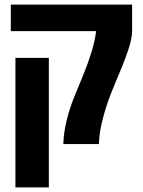

<svg xmlns="http://www.w3.org/2000/svg" viewBox="-20 -624 619 833"><path d="M26.9 -604H553.2V-488.8Q552.7 -458.5 538.6 -413.8Q524.4 -369.1 503.7 -320.6Q482.9 -272 462.2 -220Q441.4 -168 426 -108.9Q410.6 -49.8 409.2 1H254.9Q255.9 -47.4 268.8 -100.1Q281.7 -152.8 300.8 -200.4Q319.8 -248 339.4 -294.4Q358.9 -340.8 375.2 -392.6Q391.6 -444.3 397 -488.8H26.9ZM46.9 -373H191.9V189H46.9Z"/></svg>

Font: LT Superior
Style: Bold
Weight: 400
Designer: Daniel Lyons
Foundry: LyonsType
Version: Version 1.000